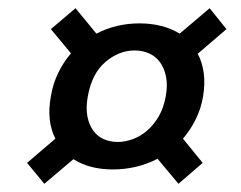

<svg xmlns="http://www.w3.org/2000/svg" viewBox="-20 -612 588 468"><path d="M384 -377Q389 -405 384.5 -426Q380 -447 369.5 -461Q359 -475 343 -482Q327 -489 308 -489Q270 -489 237 -461Q204 -433 194 -377Q189 -349 193 -328.5Q197 -308 207 -294Q217 -280 232.5 -273Q248 -266 267 -266Q285 -266 304 -273Q323 -280 339 -294Q355 -308 367 -328.5Q379 -349 384 -377ZM364 -225Q314 -199 255 -199Q198 -199 159 -224L88 -164L46 -215L115 -274Q93 -317 104 -377Q109 -408 122 -434.5Q135 -461 153 -482L104 -541L164 -592L215 -530Q263 -555 320 -555Q377 -555 418 -530L491 -592L532 -541L462 -481Q485 -437 475 -377Q470 -347 457 -321Q444 -295 426 -274L474 -215L415 -164Z"/></svg>

Font: SVN-Poppins Medium
Style: Italic
Weight: 500
Italic angle: -10°
Designer: Ninad Kale (Devanagari), Jonny Pinhorn (Latin)
Foundry: Indian Type Foundry
Version: Version 3.002 2017; ttfautohint (v1.8.3)